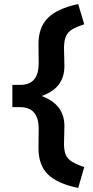

<svg xmlns="http://www.w3.org/2000/svg" viewBox="-20 -724 461 948"><path d="M366 204Q264 183 217 137.5Q170 92 170 7L171 -88Q171 -193 82 -195H41V-305H84Q171 -307 171 -412L170 -507Q170 -589 216.5 -635.5Q263 -682 366 -704L396 -604Q358 -592 336.5 -579Q315 -566 305.5 -544.5Q296 -523 296 -486L298 -398Q298 -288 185 -250Q298 -209 298 -102L296 -14Q296 21 305 41Q314 61 336 74.5Q358 88 396 101Z"/></svg>

Font: Readex Pro SemiBold
Style: Regular
Weight: 600
Designer: Bonnie Shaver-Troup, Thomas Jockin
Foundry: Lexend
Version: Version 1.204; ttfautohint (v1.8.4.7-5d5b)